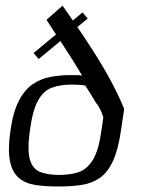

<svg xmlns="http://www.w3.org/2000/svg" viewBox="-20 -666 511 690"><path d="M100.5 -475.2 276.6 -621.4 295.2 -599.5 119 -454ZM17.5 -196.2Q26.9 -263.5 47.6 -303.4Q68.2 -343.2 97.1 -363.1Q126 -383 159.9 -389.4Q193.7 -395.8 229.7 -396.1Q241.8 -396.1 252.6 -396.1Q263.5 -396.1 275.1 -394.6Q259.9 -420.4 241.5 -449.6Q223.2 -478.9 204.5 -507.1Q185.8 -535.3 170.7 -558.4Q155.7 -581.5 147.1 -594.5Q153.7 -600.4 162 -607.9Q170.4 -615.5 178.8 -622.8Q187.2 -630.1 194.4 -636.6Q201.5 -643.1 204.8 -645.7Q243.9 -589.9 276.7 -541.2Q309.5 -492.4 336.6 -448.4Q363.6 -404.3 385.9 -361.3Q408.3 -318.4 426.3 -274.5Q425.3 -266.2 423 -251.9Q420.8 -237.6 418.5 -223.3Q416.2 -209 414.7 -196.9Q404.7 -127.5 385.6 -86.6Q366.5 -45.8 338.4 -26.4Q310.3 -7 273.2 -1.4Q236.1 4.2 189 4.2Q143.5 4.2 107.7 -1.1Q71.9 -6.5 48.2 -26.2Q24.5 -45.9 16 -86.4Q7.5 -126.9 17.5 -196.2ZM351.3 -244.4Q346.6 -260.6 339.6 -274.2Q332.7 -287.8 322.9 -299.6Q314.2 -314.5 304.9 -329.7Q295.6 -344.9 286.2 -359Q276.2 -360.5 264.2 -361.2Q252.1 -362 238 -362Q197.5 -362 167 -351.1Q136.6 -340.3 117 -305.4Q97.4 -270.4 87.6 -198.5Q77.5 -127.9 87.3 -93.3Q97.1 -58.7 124.4 -48Q151.7 -37.3 192.2 -37.3Q233.7 -37.3 264 -48Q294.3 -58.7 314.8 -93.3Q335.3 -127.9 344.7 -198.5Q345.7 -204.7 346.9 -213.3Q348 -221.8 349.3 -230.1Q350.5 -238.4 351.3 -244.4Z"/></svg>

Font: Genos Thin
Style: Italic
Weight: 100
Italic angle: -8°
Designer: Robert E. Leuschke
Foundry: Robert E. Leuschke
Version: Version 1.010